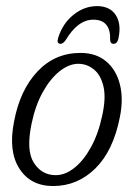

<svg xmlns="http://www.w3.org/2000/svg" viewBox="-20 -616 448 644"><path d="M250 -438.5Q302.5 -438.5 336.2 -410Q370 -381.5 382.2 -332.8Q394.5 -284 382 -223Q360 -110.5 300 -51.2Q240 8 158 8Q82.5 8 45 -50.5Q7.5 -109 27 -207.5Q46.5 -313 105.2 -375.8Q164 -438.5 250 -438.5ZM167 -28.5Q198.5 -28.5 229.5 -53Q260.5 -77.5 285.2 -122.5Q310 -167.5 323 -229Q336 -288 327 -326.2Q318 -364.5 294.8 -383.2Q271.5 -402 242.5 -402Q211.5 -402 180 -377Q148.5 -352 123.5 -307Q98.5 -262 86 -201.5Q67 -111.5 93.5 -70Q120 -28.5 167 -28.5ZM293 -550Q241 -550 200 -481Q191.5 -469 183 -469Q169 -469 175 -489Q190 -537 226.2 -566.2Q262.5 -595.5 305.5 -595.5Q348.5 -595.5 368.2 -565.5Q388 -535.5 377 -486Q373 -469 360.5 -469Q350.5 -469 349.5 -481Q352 -550 293 -550Z"/></svg>

Font: Fraunces 144pt S100 Light
Style: Italic
Weight: 300
Italic angle: -16°
Version: Version 1.000; ttfautohint (v1.8.3)